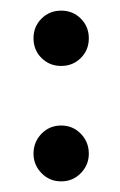

<svg xmlns="http://www.w3.org/2000/svg" viewBox="-20 -358 226 361"><path d="M147 -69Q147 -48 132 -32.5Q117 -17 95 -17Q73 -17 58 -32.5Q43 -48 43 -69Q43 -91 58 -106.5Q73 -122 95 -122Q117 -122 132 -106.5Q147 -91 147 -69ZM147 -286Q147 -264 132 -249Q117 -234 95 -234Q73 -234 58 -249Q43 -264 43 -286Q43 -308 58 -323Q73 -338 95 -338Q117 -338 132 -323Q147 -308 147 -286Z"/></svg>

Font: Ruposhi Bangla
Style: Bold
Weight: 400
Designer: Niladri Shekhar Bala
Foundry: Lipighor Font Foundry
Version: Designed & Build by Niladri Shekhar Bala